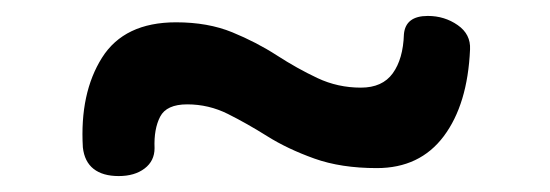

<svg xmlns="http://www.w3.org/2000/svg" viewBox="-20 -429 690 241"><path d="M453 -218Q408 -218 374.5 -230Q341 -242 315.5 -258Q290 -274 266 -286Q242 -298 215 -298Q189 -298 181 -282.5Q173 -267 174 -243Q174 -227 161.5 -217.5Q149 -208 129 -208Q109 -208 97.5 -217Q86 -226 84 -244Q80 -312 108 -356.5Q136 -401 201 -401Q241 -401 271.5 -388.5Q302 -376 327.5 -359.5Q353 -343 378.5 -331Q404 -319 433 -319Q460 -319 473 -337Q486 -355 487 -386Q489 -409 517 -409Q538 -409 554.5 -397.5Q571 -386 570 -367Q567 -298 537 -258Q507 -218 453 -218Z"/></svg>

Font: Playpen Sans Medium
Style: Regular
Weight: 500
Designer: Laura Meseguer, Veronika Burian, José Scaglione
Foundry: TypeTogether
Version: Version 1.001